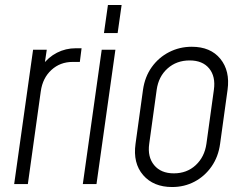

<svg xmlns="http://www.w3.org/2000/svg" viewBox="-20 -740 980 772"><path d="M37 0 113 -540H168L157 -466L150 -477Q174 -510 209 -528Q244 -546 285 -546H308L301 -491H272Q222 -491 186.8 -458.8Q151.5 -426.5 144 -373L92 0Z M313 0 389 -540H444L368 0ZM398 -607 414 -720H469L453 -607Z M672 12Q597 12 555.5 -36Q514 -84 525 -162L555 -379Q562.5 -431.5 590.2 -470.2Q618 -509 660 -530.5Q702 -552 751 -552Q826.5 -552 866 -503.5Q905.5 -455 895 -379L865 -162Q858 -110 830.8 -70.8Q803.5 -31.5 762.5 -9.8Q721.5 12 672 12ZM679 -43Q731.5 -43 767 -76Q802.5 -109 810 -162L840 -379Q847.5 -432.5 821 -464.8Q794.5 -497 742.5 -497Q690 -497 653.8 -464.8Q617.5 -432.5 610 -379L580 -162Q572.5 -109 599.8 -76Q627 -43 679 -43Z"/></svg>

Font: Mohave Light
Style: Italic
Weight: 300
Italic angle: -8°
Designer: Gumpita Rahayu
Foundry: Tokotype
Version: Version 2.003